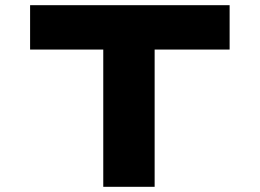

<svg xmlns="http://www.w3.org/2000/svg" viewBox="-20 -720 1001 740"><path d="M378 0V-529H96V-700H865V-529H576V0Z"/></svg>

Font: Lexend Zetta ExtraBold
Style: Regular
Weight: 800
Designer: Bonnie Shaver-Troup, Thomas Jockin
Foundry: Lexend
Version: Version 1.007